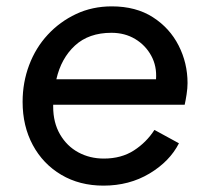

<svg xmlns="http://www.w3.org/2000/svg" viewBox="-20 -571 656 603"><path d="M305 12Q230 12 172.5 -22Q115 -56 83 -115.5Q51 -175 51 -251Q51 -312 71.5 -366.5Q92 -421 130 -462Q168 -503 219 -527Q270 -551 331 -551Q407 -551 460 -517Q513 -483 541 -428Q569 -373 569 -310Q569 -294 566 -274.5Q563 -255 560 -242H147V-236Q147 -186 168.5 -149Q190 -112 226 -92.5Q262 -73 306 -73Q361 -73 400.5 -98.5Q440 -124 465 -163L542 -121Q513 -64 449.5 -26Q386 12 305 12ZM330 -468Q259 -468 215.5 -428Q172 -388 157 -322H470Q473 -363 455 -396Q437 -429 404.5 -448.5Q372 -468 330 -468Z"/></svg>

Font: Plus Jakarta Sans Medium
Style: Italic
Weight: 500
Italic angle: -8°
Designer: Gumpita Rahayu
Foundry: Tokotype
Version: Version 2.071; ttfautohint (v1.8.4.7-5d5b);gftools[0.9.29]